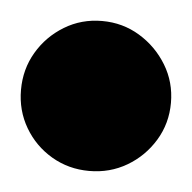

<svg xmlns="http://www.w3.org/2000/svg" viewBox="-93 -1094 287 287"><g transform="rotate(5 50.5 -950.5)"><path d="M-62 -950Q-62 -919 -47 -893.5Q-32 -868 -6.5 -853Q19 -838 50 -838Q81 -838 106.5 -853Q132 -868 147.5 -893.5Q163 -919 163 -950Q163 -981 147.5 -1006.5Q132 -1032 106.5 -1047.5Q81 -1063 50 -1063Q19 -1063 -6.5 -1047.5Q-32 -1032 -47 -1006.5Q-62 -981 -62 -950Z"/></g></svg>

Font: Linefont Black
Style: Regular
Weight: 900
Monospace: yes
Version: Version 3.002;gftools[0.9.33]